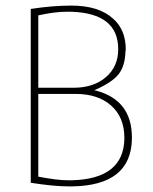

<svg xmlns="http://www.w3.org/2000/svg" viewBox="-20 -660 549 687"><path d="M90 -6V-628Q168 -640 235 -640Q334 -640 385 -593Q430 -553 430 -483Q430 -480 429 -478Q428 -424 404 -394Q380 -364 317 -337L323 -336Q452 -302 452 -168Q452 -167 452 -165Q452 -164 452 -163Q449 5 235 7H228Q173 7 90 -6ZM117 -605V-346H243Q315 -346 359 -384Q403 -422 403 -484Q403 -613 234 -618Q226 -618 218 -618Q176 -618 117 -605ZM117 -324V-28Q184 -15 222 -15Q226 -15 238 -15Q422 -20 425 -163V-167Q425 -240 378 -282Q331 -324 250 -324Z"/></svg>

Font: Tajawal ExtraLight
Style: Regular
Weight: 275
Designer: Boutros Fonts
Foundry: Created by Boutros International 2017
Version: Version 1.700